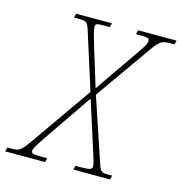

<svg xmlns="http://www.w3.org/2000/svg" viewBox="-157 -810 858 906"><g transform="rotate(15 272.0 -357.0)"><path d="M-51 0H144L149 -20H124C76 -20 71 -23 71 -37C71 -44 78 -59 113 -110L274 -345L348 -113C362 -71 368 -49 368 -40C368 -24 359 -20 316 -20H287L282 0H461L466 -20H443C414 -20 408 -24 394 -68L293 -369L465 -613C520 -692 524 -694 572 -694H590L595 -714H407L402 -694H422C463 -694 467 -691 467 -677C467 -665 460 -653 438 -621L284 -398L222 -600C209 -644 204 -662 204 -677C204 -691 208 -694 242 -694H274L279 -714H104L99 -694H116C163 -694 165 -691 180 -643L265 -375L67 -92C19 -24 15 -20 -29 -20H-46Z"/></g></svg>

Font: Noto Serif SemiCondensed Thin
Style: Italic
Weight: 100
Width: 4
Italic angle: -12°
Designer: Monotype Design Team
Foundry: Monotype Imaging Inc.
Version: Version 2.013